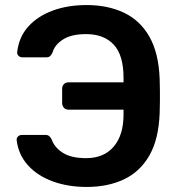

<svg xmlns="http://www.w3.org/2000/svg" viewBox="-20 -730 706 760"><path d="M323 10Q248 10 187.5 -12.5Q127 -35 90 -76.5Q53 -118 46 -175Q45 -184 51.5 -190Q58 -196 67 -196H159Q169 -196 174.5 -191.5Q180 -187 185 -177Q196 -146 229 -125Q262 -104 321 -104Q391 -104 430 -149.5Q469 -195 469 -277V-296H250Q240 -296 233 -303.5Q226 -311 226 -322V-379Q226 -390 233 -397Q240 -404 250 -404H469V-422Q469 -512 430 -553.5Q391 -595 321 -595Q262 -595 229 -573.5Q196 -552 188 -522Q183 -512 178 -507.5Q173 -503 161 -503H69Q60 -503 53.5 -509Q47 -515 48 -524Q55 -584 92 -625Q129 -666 188.5 -688Q248 -710 323 -710Q406 -710 470 -680Q534 -650 571 -585.5Q608 -521 612 -418Q613 -391 613 -370Q613 -349 613 -329Q613 -309 612 -282Q608 -178 571 -114Q534 -50 470.5 -20Q407 10 323 10Z"/></svg>

Font: Rubik Light Medium
Style: Regular
Weight: 500
Version: Version 2.104